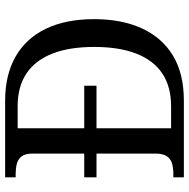

<svg xmlns="http://www.w3.org/2000/svg" viewBox="-14 -740 754 767"><g transform="rotate(-90 363.5 -357.0)"><path d="M38 0V-42H51Q74 -42 92.5 -47Q111 -52 122 -67.5Q133 -83 133 -114V-349H38V-398H133V-604Q133 -634 121.5 -648.5Q110 -663 91.5 -667.5Q73 -672 51 -672H38V-714H344Q447 -714 520 -672.5Q593 -631 631.5 -551.5Q670 -472 670 -358Q670 -249 633.5 -168.5Q597 -88 525 -44Q453 0 344 0ZM321 -51Q401 -51 453.5 -86.5Q506 -122 532.5 -190.5Q559 -259 559 -358Q559 -457 532.5 -525Q506 -593 453.5 -628.5Q401 -664 322 -664H234V-398H404V-349H234V-51Z"/></g></svg>

Font: Noto Serif Hebrew
Style: Regular
Weight: 400
Designer: Monotype Design Team
Foundry: Monotype Imaging Inc.
Version: Version 2.003